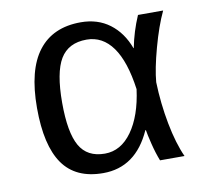

<svg xmlns="http://www.w3.org/2000/svg" viewBox="-66 -609 732 690"><g transform="rotate(-10 300.0 -264.0)"><path d="M432.6 -115.7Q376.5 9.8 257.3 9.8Q157.2 9.8 110.1 -57.6Q63 -125 63 -261.7Q63 -400.4 116 -469.2Q168.9 -538.1 271 -538.1Q332.5 -538.1 376.2 -505.4Q419.9 -472.7 441.9 -413.6H442.9Q454.1 -471.7 478.5 -528.3H570.3Q545.9 -476.6 525.4 -401.6Q504.9 -326.7 501 -278.8Q503.4 -200.7 517.8 -125.5Q532.2 -50.3 555.2 0H465.8Q454.1 -29.8 445.6 -64.7Q437 -99.6 434.6 -115.7ZM155.3 -264.6Q155.3 -156.2 183.1 -107.2Q210.9 -58.1 275.4 -58.1Q334 -58.1 374.3 -114.5Q414.6 -170.9 427.2 -266.6Q413.1 -369.6 376 -421.4Q338.9 -473.1 280.8 -473.1Q214.4 -473.1 184.8 -424.1Q155.3 -375 155.3 -264.6Z"/></g></svg>

Font: Liberation Mono
Style: Regular
Weight: 400
Monospace: yes
Designer: Steve Matteson
Foundry: Ascender Corporation
Version: Version 2.1.5